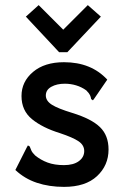

<svg xmlns="http://www.w3.org/2000/svg" viewBox="-20 -719 490 750"><path d="M230 11Q172 11 124 -5Q76 -21 40 -55L84 -142L89 -151L96 -147Q99 -139 102.5 -131Q106 -123 117 -112Q139 -94 166 -84Q193 -74 230 -74Q267 -74 288 -89.5Q309 -105 309 -129Q309 -152 287 -167Q265 -182 214 -199Q146 -220 105 -253.5Q64 -287 64 -344Q64 -400 109 -438Q154 -476 230 -476Q336 -476 399 -408L349 -335L343 -327L336 -332Q335 -340 331.5 -347.5Q328 -355 317 -366Q299 -379 277.5 -385.5Q256 -392 233 -392Q202 -392 180.5 -380Q159 -368 159 -346Q159 -325 182.5 -310Q206 -295 262 -278Q337 -255 370.5 -222.5Q404 -190 404 -135Q404 -73 359 -31Q314 11 230 11ZM131 -699 227 -603 323 -699 374 -654 243 -515H211L81 -654Z"/></svg>

Font: Inconsolata SemiCondensed Bold
Style: Regular
Weight: 700
Width: 4
Monospace: yes
Designer: Raph Levien, Cyreal, Brenton Simpson
Foundry: Raph Levien, Cyreal, Google
Version: Version 3.001; ttfautohint (v1.8.2.53-6de2)